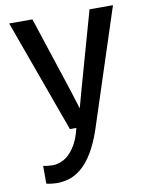

<svg xmlns="http://www.w3.org/2000/svg" viewBox="-89 -621 723 933"><g transform="rotate(-10 272.5 -155.0)"><path d="M533.7 -556.6 346.2 17.6Q283.7 208.5 171.4 240.2Q160.2 243.2 145 245.4Q129.9 247.6 118.7 247.6Q106 247.6 86.9 245.4Q67.9 243.2 64 240.7V153.3Q71.3 155.8 86.2 157.2Q101.1 158.7 110.8 158.7Q135.3 158.7 162.4 145.5Q189.5 132.3 214.8 96.9Q240.2 61.5 254.9 0H223.1L21.5 -556.6H136.2L259.3 -181.6L287.6 -90.8L312.5 -181.6L418 -556.6Z"/></g></svg>

Font: Merriweather Sans
Style: Regular
Weight: 400
Designer: Eben Sorkin
Foundry: Eben Sorkin
Version: Version 1.006; ttfautohint (v1.4.1) -l 6 -r 50 -G 0 -x 11 -H